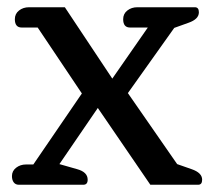

<svg xmlns="http://www.w3.org/2000/svg" viewBox="-20 -510 591 530"><path d="M13 -24Q13 -38 24.5 -47Q36 -56 52 -56H72L206 -252L84 -434H40Q21 -434 21 -457Q21 -472 32.5 -481Q44 -490 60 -490H159L290 -293L388 -434H339Q320 -434 320 -457Q320 -472 331.5 -481Q343 -490 359 -490H518Q529 -490 529 -476Q529 -457 500 -447L461 -433L333 -253L469 -57L509 -43Q538 -33 538 -14Q538 0 527 0H395L250 -212L144 -57L193 -43Q222 -35 222 -14Q222 0 210 0H32Q23 0 18 -6.5Q13 -13 13 -24Z"/></svg>

Font: Maitree Medium
Style: Regular
Weight: 500
Designer: CadsonDemak Team
Foundry: CadsonDemak
Version: Version 1.000